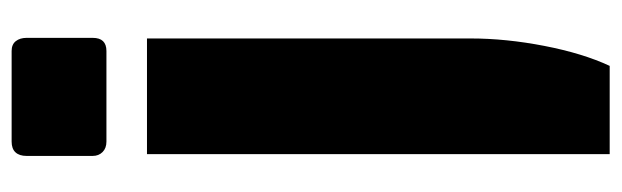

<svg xmlns="http://www.w3.org/2000/svg" viewBox="-380 -426 1043 322"><g transform="rotate(-90 141.0 -264.5)"><path d="M41 -630V-741Q41 -753 47 -759.5Q53 -766 65 -766H217Q228 -766 233.5 -759Q239 -752 239 -741V-630Q239 -607 217 -607H65Q54 -607 47.5 -613.5Q41 -620 41 -630ZM44 -539H238V4Q238 63 225.5 127.5Q213 192 192 237H44Z"/></g></svg>

Font: Exo Black
Style: Regular
Weight: 900
Designer: Natanael Gama
Foundry: Natanael Gama
Version: Version 1.500; ttfautohint (v1.6)